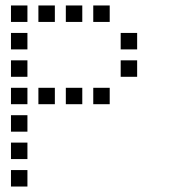

<svg xmlns="http://www.w3.org/2000/svg" viewBox="-20 -700 640 700"><path d="M21 -680Q20 -680 20 -680Q20 -680 20 -679V-621Q20 -620 20 -620Q20 -620 21 -620H79Q80 -620 80 -620Q80 -620 80 -621V-679Q80 -680 80 -680Q80 -680 79 -680ZM121 -680Q120 -680 120 -680Q120 -680 120 -679V-621Q120 -620 120 -620Q120 -620 121 -620H179Q180 -620 180 -620Q180 -620 180 -621V-679Q180 -680 180 -680Q180 -680 179 -680ZM221 -680Q220 -680 220 -680Q220 -680 220 -679V-621Q220 -620 220 -620Q220 -620 221 -620H279Q280 -620 280 -620Q280 -620 280 -621V-679Q280 -680 280 -680Q280 -680 279 -680ZM321 -680Q320 -680 320 -680Q320 -680 320 -679V-621Q320 -620 320 -620Q320 -620 321 -620H379Q380 -620 380 -620Q380 -620 380 -621V-679Q380 -680 380 -680Q380 -680 379 -680ZM21 -580Q20 -580 20 -580Q20 -580 20 -579V-521Q20 -520 20 -520Q20 -520 21 -520H79Q80 -520 80 -520Q80 -520 80 -521V-579Q80 -580 80 -580Q80 -580 79 -580ZM421 -580Q420 -580 420 -580Q420 -580 420 -579V-521Q420 -520 420 -520Q420 -520 421 -520H479Q480 -520 480 -520Q480 -520 480 -521V-579Q480 -580 480 -580Q480 -580 479 -580ZM21 -480Q20 -480 20 -480Q20 -480 20 -479V-421Q20 -420 20 -420Q20 -420 21 -420H79Q80 -420 80 -420Q80 -420 80 -421V-479Q80 -480 80 -480Q80 -480 79 -480ZM421 -480Q420 -480 420 -480Q420 -480 420 -479V-421Q420 -420 420 -420Q420 -420 421 -420H479Q480 -420 480 -420Q480 -420 480 -421V-479Q480 -480 480 -480Q480 -480 479 -480ZM21 -380Q20 -380 20 -380Q20 -380 20 -379V-321Q20 -320 20 -320Q20 -320 21 -320H79Q80 -320 80 -320Q80 -320 80 -321V-379Q80 -380 80 -380Q80 -380 79 -380ZM121 -380Q120 -380 120 -380Q120 -380 120 -379V-321Q120 -320 120 -320Q120 -320 121 -320H179Q180 -320 180 -320Q180 -320 180 -321V-379Q180 -380 180 -380Q180 -380 179 -380ZM221 -380Q220 -380 220 -380Q220 -380 220 -379V-321Q220 -320 220 -320Q220 -320 221 -320H279Q280 -320 280 -320Q280 -320 280 -321V-379Q280 -380 280 -380Q280 -380 279 -380ZM321 -380Q320 -380 320 -380Q320 -380 320 -379V-321Q320 -320 320 -320Q320 -320 321 -320H379Q380 -320 380 -320Q380 -320 380 -321V-379Q380 -380 380 -380Q380 -380 379 -380ZM21 -280Q20 -280 20 -280Q20 -280 20 -279V-221Q20 -220 20 -220Q20 -220 21 -220H79Q80 -220 80 -220Q80 -220 80 -221V-279Q80 -280 80 -280Q80 -280 79 -280ZM21 -180Q20 -180 20 -180Q20 -180 20 -179V-121Q20 -120 20 -120Q20 -120 21 -120H79Q80 -120 80 -120Q80 -120 80 -121V-179Q80 -180 80 -180Q80 -180 79 -180ZM21 -80Q20 -80 20 -80Q20 -80 20 -79V-21Q20 -20 20 -20Q20 -20 21 -20H79Q80 -20 80 -20Q80 -20 80 -21V-79Q80 -80 80 -80Q80 -80 79 -80Z"/></svg>

Font: Doto Black Medium
Style: Regular
Weight: 500
Monospace: yes
Version: Version 1.000